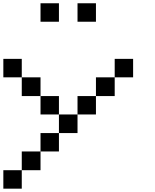

<svg xmlns="http://www.w3.org/2000/svg" viewBox="-20 -1130 929 1150"><path d="M0 0Q0 -27.3 0 -110.4Q27.3 -110.4 110.4 -110.4Q110.4 -83 110.4 0Q83 0 0 0ZM110.4 -110.4Q110.4 -138.7 110.4 -222.7Q138.7 -222.7 222.7 -222.7Q222.7 -194.3 222.7 -110.4Q194.3 -110.4 110.4 -110.4ZM222.7 -222.7Q222.7 -250 222.7 -333Q250 -333 333 -333Q333 -305.7 333 -222.7Q305.7 -222.7 222.7 -222.7ZM333 -333Q333 -360.4 333 -444.3Q360.4 -444.3 444.3 -444.3Q444.3 -417 444.3 -333Q417 -333 333 -333ZM222.7 -444.3Q222.7 -471.7 222.7 -554.7Q250 -554.7 333 -554.7Q333 -527.3 333 -444.3Q305.7 -444.3 222.7 -444.3ZM444.3 -444.3Q444.3 -471.7 444.3 -554.7Q471.7 -554.7 554.7 -554.7Q554.7 -527.3 554.7 -444.3Q527.3 -444.3 444.3 -444.3ZM110.4 -554.7Q110.4 -583 110.4 -667Q138.7 -667 222.7 -667Q222.7 -638.7 222.7 -554.7Q194.3 -554.7 110.4 -554.7ZM554.7 -554.7Q554.7 -583 554.7 -667Q583 -667 667 -667Q667 -638.7 667 -554.7Q638.7 -554.7 554.7 -554.7ZM0 -667Q0 -694.3 0 -777.3Q27.3 -777.3 110.4 -777.3Q110.4 -750 110.4 -667Q83 -667 0 -667ZM667 -667Q667 -694.3 667 -777.3Q694.3 -777.3 777.3 -777.3Q777.3 -750 777.3 -667Q750 -667 667 -667ZM222.7 -1000Q222.7 -1027.3 222.7 -1110.4Q250 -1110.4 333 -1110.4Q333 -1083 333 -1000Q305.7 -1000 222.7 -1000ZM444.3 -1000Q444.3 -1027.3 444.3 -1110.4Q471.7 -1110.4 554.7 -1110.4Q554.7 -1083 554.7 -1000Q527.3 -1000 444.3 -1000Z"/></svg>

Font: Ingsat TST_CRD
Style: Regular
Weight: 300
Designer: Tofik Waleny
Version: 1.0